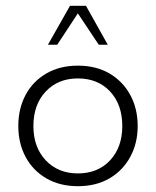

<svg xmlns="http://www.w3.org/2000/svg" viewBox="-20 -631 537 661"><path d="M248 10Q186 10 139.5 -17Q93 -44 68 -91Q43 -138 43 -197Q43 -257 68 -304Q93 -351 139.5 -378Q186 -405 248 -405Q311 -405 357 -378Q403 -351 428.5 -304Q454 -257 454 -197Q454 -138 428.5 -91Q403 -44 357 -17Q311 10 248 10ZM248 -34Q317 -34 359 -79Q401 -124 401 -197Q401 -271 359 -316Q317 -361 248 -361Q180 -361 137.5 -316Q95 -271 95 -197Q95 -124 137.5 -79Q180 -34 248 -34ZM145 -477 221 -611H276L351 -477H320L248 -585L177 -477Z"/></svg>

Font: Rokkitt SemiBold Light
Style: Regular
Weight: 300
Version: Version 3.103